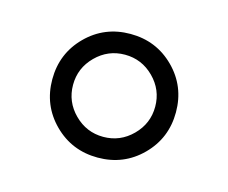

<svg xmlns="http://www.w3.org/2000/svg" viewBox="-55 -777 509 429"><g transform="rotate(15 200.0 -563.0)"><path d="M98.5 -461.5Q57 -503 57 -563Q57 -623 98.5 -664.5Q140 -706 200 -706Q260 -706 301.5 -664.5Q343 -623 343 -563Q343 -503 301.5 -461.5Q260 -420 200 -420Q140 -420 98.5 -461.5ZM133 -630Q105 -602 105 -563Q105 -524 133 -496Q161 -468 200 -468Q239 -468 267 -496Q295 -524 295 -563Q295 -602 267 -630Q239 -658 200 -658Q161 -658 133 -630Z"/></g></svg>

Font: Justus
Style: Oldstyle
Weight: 500
Version: Version 001.000